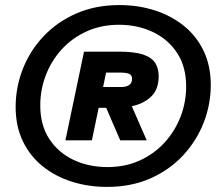

<svg xmlns="http://www.w3.org/2000/svg" viewBox="-20 -732 860 761"><path d="M403.8 8.8Q329.6 8.8 263.9 -12.2Q198.2 -33.2 148.4 -73.5Q98.6 -113.8 70.3 -172.9Q42 -231.9 42 -308.1Q42 -385.7 70.3 -458.3Q98.6 -530.8 152.3 -587.9Q206.1 -645 282.2 -678.5Q358.4 -711.9 453.1 -711.9Q527.8 -711.9 593.3 -690.9Q658.7 -669.9 708.7 -629.6Q758.8 -589.4 787.1 -530.3Q815.4 -471.2 815.4 -395Q815.4 -318.8 787.6 -246.8Q759.8 -174.8 706.3 -116.9Q652.8 -59.1 576.7 -25.1Q500.5 8.8 403.8 8.8ZM406.2 -69.8Q476.6 -69.8 533.9 -95.9Q591.3 -122.1 632.3 -167Q673.3 -211.9 695.6 -269.3Q717.8 -326.7 717.8 -389.6Q717.8 -467.8 681.9 -522.2Q646 -576.7 585.7 -605.2Q525.4 -633.8 451.7 -633.8Q381.3 -633.8 324 -607.9Q266.6 -582 225.3 -537.1Q184.1 -492.2 161.9 -434.6Q139.6 -377 139.6 -314Q139.6 -235.8 175.3 -181.4Q210.9 -127 271.2 -98.4Q331.5 -69.8 406.2 -69.8ZM239.3 -175.8 313 -527.3H450.7Q514.2 -527.3 548.3 -515.4Q582.5 -503.4 595.7 -481.7Q608.9 -460 608.9 -430.2Q608.9 -378.4 579.8 -349.9Q550.8 -321.3 502.4 -311L561.5 -175.8H456.5L400.9 -304.7H371.1L344.2 -175.8ZM388.7 -387.2H463.4Q479.5 -387.2 491.5 -394.8Q503.4 -402.3 503.4 -419.9Q503.4 -433.1 493.2 -438.7Q482.9 -444.3 454.1 -444.3H400.4Z"/></svg>

Font: Schibsted Grotesk ExtraBold
Style: Italic
Weight: 800
Italic angle: -12°
Designer: Bakken & Baeck AS, Henrik Kongsvoll
Foundry: Schibsted ASA
Version: Version 1.100; ttfautohint (v1.8.4.7-5d5b);gftools[0.9.25]